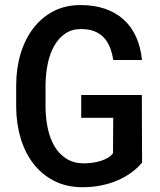

<svg xmlns="http://www.w3.org/2000/svg" viewBox="-20 -741 640 770"><path d="M549.8 -88.9Q531.7 -67.4 507.3 -49.3Q482.9 -31.2 452.6 -18.1Q422.4 -4.9 387 2.4Q351.6 9.8 311.5 9.8Q247.6 9.8 198.2 -15.1Q148.9 -40 115 -83.3Q81.1 -126.5 63.2 -185.1Q45.4 -243.7 44.9 -311V-398.9Q44.9 -466.3 62.5 -524.9Q80.1 -583.5 113 -627Q146 -670.4 193.8 -695.6Q241.7 -720.7 303.2 -720.7Q358.4 -720.7 401.9 -705.6Q445.3 -690.4 476.6 -661.9Q507.8 -633.3 526.1 -592.3Q544.4 -551.3 549.3 -500.5H434.1Q429.7 -529.3 420.4 -552.2Q411.1 -575.2 395.5 -591.3Q379.9 -607.4 357.7 -616Q335.4 -624.5 305.2 -624.5Q268.1 -624.5 241.5 -606.2Q214.8 -587.9 197.3 -556.9Q179.7 -525.9 171.4 -485.1Q163.1 -444.3 162.6 -399.9V-311Q163.1 -266.6 171.6 -226.1Q180.2 -185.5 198.5 -154.5Q216.8 -123.5 245.6 -105Q274.4 -86.4 314.9 -85.9Q331.5 -85.9 349.1 -88.1Q366.7 -90.3 382.6 -95.2Q398.4 -100.1 411.6 -107.7Q424.8 -115.2 433.1 -126.5L434.1 -268.6H305.7V-359.9H548.8Z"/></svg>

Font: TypoPRO Roboto Mono
Style: Regular
Weight: 500
Designer: Google
Version: Version 2.000986; 2015; ttfautohint (v1.3)